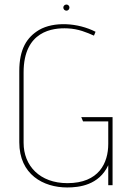

<svg xmlns="http://www.w3.org/2000/svg" viewBox="-20 -816 606 846"><path d="M273 -769C280 -769 286 -775 286 -783C286 -790 280 -796 273 -796C265 -796 259 -790 259 -783C259 -775 265 -769 273 -769ZM476 0V-300H338L346 -281H457V-182C457 -98 416 -9 277 -9C156 -9 84 -85 84 -187V-497C84 -680 213 -694 277 -691C326 -689 362 -673 394 -659L401 -676C323 -716 217 -722 152 -684C99 -652 65 -601 65 -503V-189C65 -47 171 10 276 10C329 10 416 0 457 -88V0Z"/></svg>

Font: Advent Pro
Style: Thin
Weight: 100
Designer: Andreas Kalpakidis
Foundry: Andreas Kalpakidis
Version: Version 2.002 2007